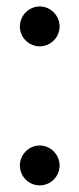

<svg xmlns="http://www.w3.org/2000/svg" viewBox="-20 -550 238 580"><path d="M40 -470C40 -437 67 -410 100 -410C133 -410 160 -437 160 -470C160 -503 133 -530.5 100 -530.5C67 -530.5 40 -503 40 -470ZM40 -50C40 -17 67 10 100 10C133 10 160 -17 160 -50C160 -83 133 -110.5 100 -110.5C67 -110.5 40 -83 40 -50Z"/></svg>

Font: Bodoni* 36pt
Style: Regular
Weight: 400
Version: Version 2.3